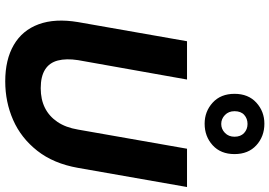

<svg xmlns="http://www.w3.org/2000/svg" viewBox="-172 -872 1055 752"><g transform="rotate(90 356.0 -495.5)"><path d="M298 12Q213 12 155.5 -21.5Q98 -55 74.5 -119Q51 -183 66 -273L141 -700H291L215 -273Q208 -227 216.5 -194Q225 -161 252 -144Q279 -127 325 -127Q369 -127 402 -143.5Q435 -160 457 -192.5Q479 -225 487 -273L562 -700H712L637 -273Q620 -177 570 -113.5Q520 -50 449.5 -19Q379 12 298 12ZM464 -769Q416 -769 381.5 -800.5Q347 -832 347 -886Q347 -940 381.5 -971.5Q416 -1003 464 -1003Q514 -1003 548.5 -971.5Q583 -940 583 -886Q583 -832 548.5 -800.5Q514 -769 464 -769ZM465 -834Q485 -834 500 -848.5Q515 -863 515 -886Q515 -910 500.5 -923.5Q486 -937 465 -937Q444 -937 429.5 -924Q415 -911 415 -886Q415 -863 430 -848.5Q445 -834 465 -834Z"/></g></svg>

Font: DM Sans Black
Style: Italic
Weight: 900
Italic angle: -10°
Designer: Colophon Foundry, Jonny Pinhorn
Foundry: Colophon Foundry
Version: Version 4.004;gftools[0.9.30]